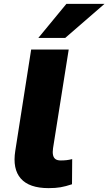

<svg xmlns="http://www.w3.org/2000/svg" viewBox="-20 -961 560 992"><path d="M231 11Q131 11 87.5 -38.5Q44 -88 59 -182L141 -705H335L254 -195Q251 -174 254 -160Q257 -146 266.5 -139Q276 -132 294 -132Q310 -132 323.5 -133.5Q337 -135 353 -139L352 -9Q319 2 293 6.5Q267 11 231 11ZM178 -765 323 -941H520L317 -765Z"/></svg>

Font: Nunito Sans 6pt Black
Style: Italic
Weight: 900
Italic angle: -9°
Version: Version 3.101;gftools[0.9.27]